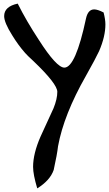

<svg xmlns="http://www.w3.org/2000/svg" viewBox="-20 -863 603 1062"><path d="M455 -443Q333 -229 301 -54Q296 -9 277 77Q257 135 186 179Q163 102 163 60Q163 -13 204 -107Q240 -185 276 -264Q297 -316 297 -355Q297 -399 165 -525Q130 -557 119 -570Q81 -613 48 -667Q3 -738 3 -774Q3 -827 78 -843Q126 -747 195 -642Q293 -489 336 -489Q398 -489 456 -762Q467 -811 501 -811Q520 -811 553 -794Q563 -755 563 -728Q563 -661 528 -580Q510 -541 455 -443Z"/></svg>

Font: Wortlaut AH
Style: SemiBold
Weight: 600
Designer: Andreas Höfeld
Foundry: Fontgrube AH
Version: Version 2.59